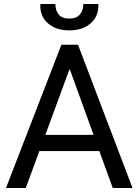

<svg xmlns="http://www.w3.org/2000/svg" viewBox="-20 -933 687 953"><path d="M473.1 -183.1H175.3L107.9 0H9.8L284.7 -710.9H367.2L637.7 0H539.6ZM205.1 -263.7H444.3L327.1 -587.4H324.2ZM467.3 -913.1 468.3 -910.2Q470.2 -853.5 430.7 -817.9Q391.1 -782.2 324.2 -782.2Q256.8 -782.2 217.3 -817.9Q177.7 -853.5 180.2 -910.2L181.2 -913.1H254.9Q254.9 -880.9 271.5 -860.8Q288.1 -840.8 324.2 -840.8Q359.4 -840.8 376.5 -861.1Q393.6 -881.3 393.6 -913.1Z"/></svg>

Font: GeogebraSans
Style: Regular
Weight: 400
Designer: Google
Version: Version 1.100140; 2013